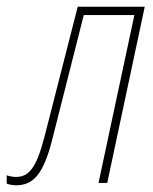

<svg xmlns="http://www.w3.org/2000/svg" viewBox="-74 -546 456 573"><path d="M-26 7C26 7 56 -27 82 -130L176 -501H327L220 0H246L358 -526H158L58 -135C34 -43 11 -18 -26 -18C-36 -18 -47 -20 -54 -23V2C-46 5 -36 7 -26 7Z"/></svg>

Font: Noto Sans ExtraCondensed Thin
Style: Italic
Weight: 100
Width: 2
Italic angle: -12°
Designer: Monotype Design Team
Foundry: Monotype Imaging Inc.
Version: Version 2.013